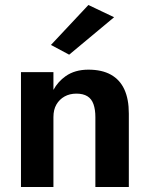

<svg xmlns="http://www.w3.org/2000/svg" viewBox="-20 -749 600 769"><path d="M257 -530 184 -569 334 -729 437 -680ZM194 0H64V-460H194V-389Q212 -422 243 -444Q280 -470 334 -470Q388 -470 424 -450Q460 -430 478 -391Q496 -352 496 -294V0H362V-280Q362 -310 354.5 -331.5Q347 -353 330 -363.5Q313 -374 286 -374Q259 -374 238.5 -362.5Q218 -351 206 -330.5Q194 -310 194 -280Z"/></svg>

Font: Venryn Sans SemiBold
Style: Regular
Weight: 600
Designer: Owen Earl, indestructible type* (font) & Cristiano Sobral (main changes)
Version: Version 3.60;October 28, 2020;FontCreator 13.0.0.2681 64-bit